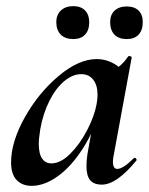

<svg xmlns="http://www.w3.org/2000/svg" viewBox="-20 -591 484 624"><path d="M16 -63Q16 -130 60.5 -209.5Q105 -289 170.5 -344Q236 -399 294 -399Q328 -399 357 -380Q386 -361 389 -324L329 -357Q346 -359 364.5 -373Q383 -387 396 -407Q398 -409 400 -409Q403 -409 406 -407Q409 -405 408 -404L350 -89Q347 -76 347 -66Q347 -42 361 -42Q380 -42 415 -77Q416 -78 418 -78Q421 -78 423 -74.5Q425 -71 423 -69Q359 9 311 9Q285 9 273 -5.5Q261 -20 261 -51Q261 -68 264 -89L289 -229L310 -246Q287 -167 249 -108Q211 -49 167.5 -18Q124 13 83 13Q52 13 34 -6Q16 -25 16 -63ZM294 -253Q297 -270 297 -283Q297 -314 283 -332Q269 -350 244 -350Q216 -350 188.5 -327Q161 -304 140.5 -263Q120 -222 111 -172Q106 -140 106 -124Q106 -91 117 -75.5Q128 -60 147 -60Q177 -60 208.5 -91.5Q240 -123 263.5 -168.5Q287 -214 294 -253ZM163 -519Q163 -543 178 -557Q193 -571 218 -571Q243 -571 256.5 -557Q270 -543 270 -519Q270 -493 256.5 -478.5Q243 -464 218 -464Q192 -464 177.5 -478.5Q163 -493 163 -519ZM338 -519Q338 -543 352.5 -556.5Q367 -570 392 -570Q417 -570 430.5 -556.5Q444 -543 444 -519Q444 -493 430.5 -478.5Q417 -464 392 -464Q366 -464 352 -478.5Q338 -493 338 -519Z"/></svg>

Font: Cormorant Garamond
Style: Bold Italic
Weight: 700
Italic angle: -10°
Designer: Christian Thalmann (Catharsis Fonts)
Foundry: Catharsis Fonts
Version: Version 4.000